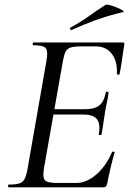

<svg xmlns="http://www.w3.org/2000/svg" viewBox="-20 -808 559 828"><path d="M17 0Q15 0 15 -6Q15 -12 17 -12Q48 -12 63.5 -17Q79 -22 86.5 -37Q94 -52 99 -81L180 -544Q188 -587 177.5 -600Q167 -613 124 -613Q121 -613 121 -619Q121 -625 124 -625H510Q518 -625 516 -616Q513 -598 509.5 -573.5Q506 -549 502.5 -526Q499 -503 496 -489Q495 -485 489.5 -486Q484 -487 484 -490Q487 -543 462.5 -575.5Q438 -608 392 -608H330Q300 -608 284.5 -603Q269 -598 262.5 -584.5Q256 -571 251 -543L170 -85Q163 -44 173 -31.5Q183 -19 226 -19H309Q354 -19 396 -56Q438 -93 463 -152Q464 -155 470 -154Q476 -153 474 -150Q466 -123 457 -85Q448 -47 442 -15Q439 0 426 0ZM418 -229Q417 -225 411 -225.5Q405 -226 406 -230Q414 -274 398 -294Q382 -314 340 -314H178L182 -337H347Q388 -337 408.5 -353.5Q429 -370 436 -409Q437 -413 443 -412.5Q449 -412 448 -407Q444 -378 440 -361Q436 -344 433 -325Q429 -302 426 -279Q423 -256 418 -229ZM289 -679Q285 -677 282.5 -682.5Q280 -688 284 -689Q328 -713 363.5 -738.5Q399 -764 435 -787Q439 -790 453.5 -786Q468 -782 484 -775.5Q500 -769 509 -763Q518 -757 511 -756Q444 -740 392 -721Q340 -702 289 -679Z"/></svg>

Font: Cormorant Light Medium
Style: Italic
Weight: 500
Italic angle: -10°
Version: Version 4.000